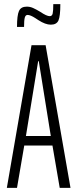

<svg xmlns="http://www.w3.org/2000/svg" viewBox="-20 -906 373 926"><path d="M13 0 132 -688H200L320 0H268L233 -204H97L62 0ZM105 -250H225L167 -611H164ZM109 -874Q125 -874 139.5 -867.5Q154 -861 174 -849Q205 -828 220 -828Q231 -828 234 -840.5Q237 -853 237 -886H271Q271 -828 262 -807.5Q253 -787 225 -787Q199 -787 165 -809Q162 -811 150.5 -818.5Q139 -826 129.5 -830Q120 -834 113 -834Q103 -834 99.5 -821Q96 -808 96 -776H62Q62 -832 71.5 -853Q81 -874 109 -874Z"/></svg>

Font: Saira Ultra Condensed Light
Style: Regular
Weight: 300
Width: 1
Designer: Hector Gatti with collaboration of the Omnibus-Type team
Foundry: Omnibus-Type
Version: Version 1.001; ttfautohint (v1.8)